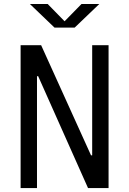

<svg xmlns="http://www.w3.org/2000/svg" viewBox="-20 -961 660 981"><path d="M175 -571.7H169V0H85.3V-730H190.2L445 -167.5H451V-730H534.7V0H429.8ZM258.5 -820H361.5L487.5 -940.7H396.5L310 -852.3L223.5 -940.7H132.5Z"/></svg>

Font: Monaspace Neon Var ExtraLight
Style: Regular
Weight: 200
Designer: Riley Cran and the Lettermatic Team
Version: Version 1.200 (Monaspace Neon Var)